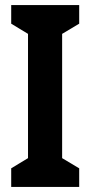

<svg xmlns="http://www.w3.org/2000/svg" viewBox="-20 -800 355 754"><path d="M291 -66H24V-139L90 -179V-667L24 -707V-780H291V-707L224 -667V-179L291 -139Z"/></svg>

Font: Noto Sans Malayalam UI ExtraCondensed
Style: Bold
Weight: 700
Width: 2
Designer: Jelle Bosma - Monotype Design Team
Foundry: Monotype Imaging Inc.
Version: Version 2.104; ttfautohint (v1.8.4.7-5d5b)